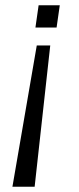

<svg xmlns="http://www.w3.org/2000/svg" viewBox="-20 -530 298 726"><path d="M170 -358 111 176H27L119 -358ZM206 -510 194 -426H114L126 -510Z"/></svg>

Font: Chivo ExtraLight
Style: Italic
Weight: 250
Italic angle: -8.05°
Designer: Hector Gatti
Foundry: Omnibus-Type
Version: Version 2.002